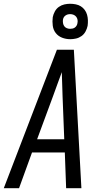

<svg xmlns="http://www.w3.org/2000/svg" viewBox="-32 -999 552 1019"><path d="M-12 0 270 -735H360L400 0H319L312 -190H138L69 0ZM309 -260 300 -490Q299 -522 298 -553.5Q297 -585 296 -616Q285 -585 273 -553.5Q261 -522 250 -490L165 -260ZM341 -791Q318 -791 297.5 -799Q277 -807 264 -823.5Q251 -840 248 -862.5Q245 -885 248 -908Q251 -923 259 -938Q267 -953 280.5 -962.5Q294 -972 309.5 -975.5Q325 -979 340 -979Q355 -979 370 -976Q385 -973 397 -965.5Q409 -958 417.5 -946.5Q426 -935 430 -921Q434 -907 434.5 -892Q435 -877 433 -862Q430 -847 422 -832Q414 -817 400.5 -807.5Q387 -798 371.5 -794.5Q356 -791 341 -791ZM340 -846Q347 -846 353.5 -847.5Q360 -849 365.5 -853Q371 -857 374.5 -863Q378 -869 379 -876Q381 -885 379.5 -894Q378 -903 372.5 -910Q367 -917 358.5 -920.5Q350 -924 341 -924Q334 -924 328 -922.5Q322 -921 316 -917Q310 -913 306.5 -907Q303 -901 302 -894Q301 -885 302.5 -876Q304 -867 309 -860Q314 -853 322.5 -849.5Q331 -846 340 -846Z"/></svg>

Font: Iosevka Term Oblique
Style: Regular
Weight: 400
Italic angle: -9°
Monospace: yes
Designer: Belleve Invis
Foundry: Belleve Invis
Version: Version 31.4.0